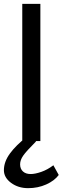

<svg xmlns="http://www.w3.org/2000/svg" viewBox="-30 -731 324 995"><path d="M85.4 0V-710.9H179.2V0ZM-9.8 150.9Q-9.8 107.4 21.5 64.5Q52.7 21.5 110.8 -23.4L157.2 1.5Q106 52.7 90.1 75.7Q74.2 98.6 74.2 120.6Q74.2 144 88.9 157.5Q103.5 170.9 128.9 170.9Q151.9 170.9 184.1 159.7Q216.3 148.4 246.6 125.5L274.4 175.8Q252.4 205.6 209.5 224.9Q166.5 244.1 115.7 244.1Q64.5 244.1 27.3 216.6Q-9.8 189 -9.8 150.9Z"/></svg>

Font: RobotoFlex
Style: Regular
Weight: 400
Designer: Berlow after Robertson
Foundry: Google
Version: Version 2.136